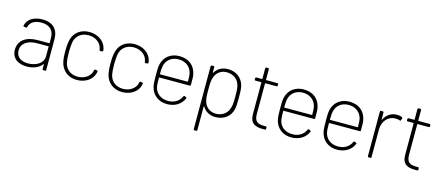

<svg xmlns="http://www.w3.org/2000/svg" viewBox="-55 -1217 4577 2004"><g transform="rotate(15 2233.0 -215.5)"><path d="M246 -510C150 -510 83 -464 70 -395C69 -391 73 -387 79 -386L99 -383C105 -382 109 -385 111 -392C122 -443 171 -475 244 -475C342 -475 380 -419 380 -344V-292C380 -290 378 -288 376 -288H253C125 -288 48 -229 48 -131C48 -28 131 8 212 8C278 8 341 -15 375 -61C378 -64 380 -63 380 -60V-10C380 -4 384 0 390 0H409C415 0 419 -4 419 -10V-343C419 -443 364 -510 246 -510ZM216 -27C144 -27 87 -60 87 -133C87 -211 156 -255 255 -255H376C378 -255 380 -253 380 -251V-149C380 -66 296 -27 216 -27Z M753 8C848 8 920 -45 937 -116C939 -123 939 -128 940 -132C941 -139 937 -142 931 -143L913 -146C908 -147 904 -145 902 -140C902 -138 901 -135 901 -134C901 -134 901 -134 901 -133C891 -75 832 -27 753 -27C674 -27 621 -74 607 -141C603 -162 599 -197 599 -251C599 -301 603 -340 607 -362C620 -428 674 -475 753 -475C833 -475 889 -427 900 -370L903 -356C904 -349 908 -346 914 -347L933 -349C939 -350 943 -354 942 -360C941 -368 939 -377 937 -386C919 -455 849 -510 753 -510C659 -510 592 -456 572 -377C564 -345 560 -310 560 -252C560 -198 563 -159 572 -126C593 -47 659 8 753 8Z M1242 8C1337 8 1409 -45 1426 -116C1428 -123 1428 -128 1429 -132C1430 -139 1426 -142 1420 -143L1402 -146C1397 -147 1393 -145 1391 -140C1391 -138 1390 -135 1390 -134C1390 -134 1390 -134 1390 -133C1380 -75 1321 -27 1242 -27C1163 -27 1110 -74 1096 -141C1092 -162 1088 -197 1088 -251C1088 -301 1092 -340 1096 -362C1109 -428 1163 -475 1242 -475C1322 -475 1378 -427 1389 -370L1392 -356C1393 -349 1397 -346 1403 -347L1422 -349C1428 -350 1432 -354 1431 -360C1430 -368 1428 -377 1426 -386C1408 -455 1338 -510 1242 -510C1148 -510 1081 -456 1061 -377C1053 -345 1049 -310 1049 -252C1049 -198 1052 -159 1061 -126C1082 -47 1148 8 1242 8Z M1730 -27C1649 -27 1594 -73 1581 -141C1577 -159 1576 -191 1576 -236C1576 -239 1578 -240 1580 -240H1908C1914 -240 1918 -244 1918 -251C1918 -318 1918 -337 1913 -363C1896 -451 1831 -510 1727 -510C1632 -510 1565 -455 1546 -375C1538 -343 1538 -308 1538 -252C1538 -196 1539 -155 1549 -121C1571 -44 1635 8 1728 8C1815 8 1881 -37 1907 -102C1909 -108 1907 -112 1901 -114L1886 -120C1880 -123 1876 -121 1873 -115C1850 -62 1800 -27 1730 -27ZM1727 -475C1806 -475 1860 -428 1874 -361C1877 -345 1879 -313 1879 -278C1879 -275 1877 -274 1875 -274H1580C1578 -274 1576 -275 1576 -278C1576 -314 1578 -345 1582 -363C1595 -428 1648 -475 1727 -475Z M2427 -378C2407 -456 2343 -510 2251 -510C2187 -510 2138 -481 2110 -433C2108 -430 2105 -431 2105 -435V-492C2105 -498 2101 -502 2095 -502H2076C2070 -502 2066 -498 2066 -492V188C2066 194 2070 198 2076 198H2095C2101 198 2105 194 2105 188V-67C2105 -71 2108 -72 2110 -69C2138 -21 2187 8 2251 8C2344 8 2409 -46 2428 -125C2435 -158 2436 -198 2436 -252C2436 -307 2435 -345 2427 -378ZM2386 -132C2372 -73 2320 -27 2247 -27C2175 -27 2127 -74 2115 -133C2109 -156 2106 -171 2106 -252C2106 -331 2109 -347 2115 -368C2128 -426 2173 -475 2247 -475C2320 -475 2376 -430 2388 -368C2394 -345 2397 -330 2397 -250C2397 -170 2393 -154 2386 -132Z M2795 -478V-492C2795 -498 2791 -502 2785 -502H2665C2663 -502 2661 -504 2661 -506V-619C2661 -625 2657 -629 2651 -629H2632C2626 -629 2622 -625 2622 -619V-506C2622 -504 2620 -502 2618 -502H2557C2551 -502 2547 -498 2547 -492V-478C2547 -472 2551 -468 2557 -468H2618C2620 -468 2622 -466 2622 -464V-125C2622 -23 2679 0 2760 0H2785C2791 0 2795 -4 2795 -10V-25C2795 -31 2791 -35 2785 -35H2764C2696 -35 2661 -57 2661 -132V-464C2661 -466 2663 -468 2665 -468H2785C2791 -468 2795 -472 2795 -478Z M3073 -27C2992 -27 2937 -73 2924 -141C2920 -159 2919 -191 2919 -236C2919 -239 2921 -240 2923 -240H3251C3257 -240 3261 -244 3261 -251C3261 -318 3261 -337 3256 -363C3239 -451 3174 -510 3070 -510C2975 -510 2908 -455 2889 -375C2881 -343 2881 -308 2881 -252C2881 -196 2882 -155 2892 -121C2914 -44 2978 8 3071 8C3158 8 3224 -37 3250 -102C3252 -108 3250 -112 3244 -114L3229 -120C3223 -123 3219 -121 3216 -115C3193 -62 3143 -27 3073 -27ZM3070 -475C3149 -475 3203 -428 3217 -361C3220 -345 3222 -313 3222 -278C3222 -275 3220 -274 3218 -274H2923C2921 -274 2919 -275 2919 -278C2919 -314 2921 -345 2925 -363C2938 -428 2991 -475 3070 -475Z M3567 -27C3486 -27 3431 -73 3418 -141C3414 -159 3413 -191 3413 -236C3413 -239 3415 -240 3417 -240H3745C3751 -240 3755 -244 3755 -251C3755 -318 3755 -337 3750 -363C3733 -451 3668 -510 3564 -510C3469 -510 3402 -455 3383 -375C3375 -343 3375 -308 3375 -252C3375 -196 3376 -155 3386 -121C3408 -44 3472 8 3565 8C3652 8 3718 -37 3744 -102C3746 -108 3744 -112 3738 -114L3723 -120C3717 -123 3713 -121 3710 -115C3687 -62 3637 -27 3567 -27ZM3564 -475C3643 -475 3697 -428 3711 -361C3714 -345 3716 -313 3716 -278C3716 -275 3714 -274 3712 -274H3417C3415 -274 3413 -275 3413 -278C3413 -314 3415 -345 3419 -363C3432 -428 3485 -475 3564 -475Z M4075 -506C4012 -506 3965 -470 3938 -416C3937 -412 3934 -413 3934 -417V-492C3934 -498 3930 -502 3924 -502H3905C3899 -502 3895 -498 3895 -492V-10C3895 -4 3899 0 3905 0H3924C3930 0 3934 -4 3934 -10V-310C3934 -394 3990 -464 4070 -464C4091 -465 4106 -462 4119 -457C4125 -454 4129 -455 4131 -462L4138 -482C4140 -487 4138 -493 4133 -495C4119 -502 4102 -506 4075 -506Z M4440 -478V-492C4440 -498 4436 -502 4430 -502H4310C4308 -502 4306 -504 4306 -506V-619C4306 -625 4302 -629 4296 -629H4277C4271 -629 4267 -625 4267 -619V-506C4267 -504 4265 -502 4263 -502H4202C4196 -502 4192 -498 4192 -492V-478C4192 -472 4196 -468 4202 -468H4263C4265 -468 4267 -466 4267 -464V-125C4267 -23 4324 0 4405 0H4430C4436 0 4440 -4 4440 -10V-25C4440 -31 4436 -35 4430 -35H4409C4341 -35 4306 -57 4306 -132V-464C4306 -466 4308 -468 4310 -468H4430C4436 -468 4440 -472 4440 -478Z"/></g></svg>

Font: Barlow ExtraLight
Style: Regular
Weight: 275
Designer: Jeremy Tribby
Foundry: Tribby Type
Version: Version 1.422;hotconv 1.0.109;makeotfexe 2.5.65596